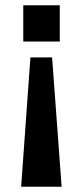

<svg xmlns="http://www.w3.org/2000/svg" viewBox="-20 -546 313 726"><path d="M60 160 95 -329H177L213 160ZM68 -389V-526H206V-389Z"/></svg>

Font: Archivo Narrow
Style: Bold
Weight: 700
Designer: Hector Gatti
Foundry: Omnibus-Type
Version: Version 3.002